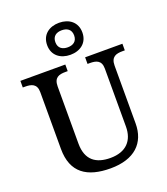

<svg xmlns="http://www.w3.org/2000/svg" viewBox="-173 -1099 1071 1229"><g transform="rotate(-20 362.5 -484.5)"><path d="M374 -761C441 -761 494 -799 494 -870C494 -941 441 -979 374 -979C307 -979 254 -941 254 -870C254 -799 307 -761 374 -761ZM374 -812C339 -812 310 -828 310 -870C310 -912 339 -928 374 -928C409 -928 438 -912 438 -870C438 -828 409 -812 374 -812ZM367 10C531 10 615 -73 615 -206V-599C615 -660 651 -669 694 -669H710V-714H456V-669H472C514 -669 550 -660 550 -603V-208C550 -114 497 -53 389 -53C293 -53 227 -95 227 -210V-599C227 -660 262 -669 306 -669H321V-714H15V-669H31C73 -669 110 -660 110 -603V-216C110 -53 208 10 367 10Z"/></g></svg>

Font: Noto Serif Ethiopic Medium
Style: Regular
Weight: 500
Designer: Monotype Design Team
Foundry: Monotype Imaging Inc.
Version: Version 2.102